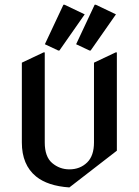

<svg xmlns="http://www.w3.org/2000/svg" viewBox="-20 -780 592 819"><path d="M275.9 19.5Q183.6 13.2 133.8 -27.3Q73.2 -76.7 73.2 -172.4V-512.7L166 -556.6H170.9V-172.4Q170.9 -111.3 202.6 -84.5Q234.4 -57.6 275.9 -57.6Q321.8 -57.6 352.1 -87.4Q380.9 -115.7 380.9 -172.4V-512.7L473.6 -556.6H478.5V-137.2ZM383.8 -759.8H388.7L474.6 -718.8L366.7 -564.5H361.8L304.7 -591.3ZM250.5 -759.8H255.4L341.3 -718.8L233.4 -564.5H228.5L171.4 -591.3Z"/></svg>

Font: Nova Cut
Style: Book
Weight: 400
Version: Version 2.000